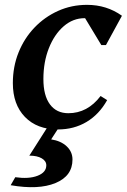

<svg xmlns="http://www.w3.org/2000/svg" viewBox="-20 -521 524 792"><path d="M219 13Q133 13 83 -38.5Q33 -90 33 -178Q33 -246 56.5 -304.5Q80 -363 122 -407Q164 -451 219.5 -476Q275 -501 339 -501Q420 -501 483 -456L417 -335H398L331 -446H329Q281 -446 242.5 -412.5Q204 -379 181.5 -322Q159 -265 159 -195Q159 -127 186 -90.5Q213 -54 262 -54Q341 -54 395 -125L422 -108Q389 -49 337 -18Q285 13 219 13ZM24 243 43 210Q99 218 135 204Q171 190 171 161Q171 143 152 132Q133 121 101 121L185 -11H233L191 54Q231 60 255 82.5Q279 105 279 137Q279 205 209 234Q139 263 24 243Z"/></svg>

Font: Platypi Medium
Style: Italic
Weight: 500
Italic angle: -13°
Designer: David Sargent
Foundry: Bolt Cutter Type
Version: Version 1.200; ttfautohint (v1.8.4.7-5d5b)